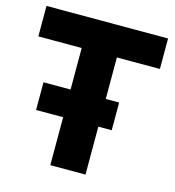

<svg xmlns="http://www.w3.org/2000/svg" viewBox="-102 -757 767 843"><g transform="rotate(15 282.0 -335.5)"><path d="M6 -532.5V-671H558.5V-532.5H327L363 -568.5V0H203V-568.5L239 -532.5ZM80 -217.9V-343.7H423.8V-217.9Z"/></g></svg>

Font: Karla ExtraBold
Style: Regular
Weight: 800
Designer: Jonathan Pinhorn
Version: Version 2.001